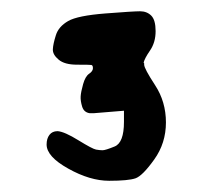

<svg xmlns="http://www.w3.org/2000/svg" viewBox="-20 -777 382 344"><path d="M202.1 -578.6V-558.6C202.1 -533.9 196.6 -519.2 185.5 -514.6C174.5 -510.1 167.2 -507.8 163.8 -507.8C160.4 -507.8 156.5 -508.2 152.1 -509C147.7 -509.8 137.2 -515.4 120.6 -525.6C104 -535.9 91.6 -541.3 83.5 -542H83C76.8 -542 72 -539.8 68.6 -535.4C65.2 -531 63.5 -525.2 63.5 -518.1C63.5 -503.7 76.4 -489.3 102.3 -474.9C128.2 -460.4 152.6 -453.1 175.5 -453.1C198.5 -453.1 214.2 -454.6 222.7 -457.5C231.1 -460.4 242.4 -471.7 256.3 -491.2C270.3 -510.7 277.3 -532.9 277.3 -557.6C277.3 -582.4 270.8 -604.7 257.8 -624.5C244.8 -644.4 238.3 -656.6 238.3 -661.1V-663.6L237.3 -664.6C238.3 -669.4 242.1 -676.8 248.8 -686.5C255.5 -696.3 258.8 -707.8 258.8 -721.2C258.8 -734.5 256.2 -743.8 251 -749C245.8 -754.2 239.1 -756.8 231 -756.8C222.8 -756.8 202.1 -755.5 168.9 -752.9C135.7 -750.3 113.4 -745.8 102.1 -739.3C90.7 -732.7 83.3 -724.3 80.1 -713.9C76.8 -703.5 75 -695.1 74.7 -688.7C74.4 -682.4 77.8 -676.2 85 -670.2C92.1 -664.1 103.2 -661.1 118.2 -661.1C133.1 -661.1 141.6 -661 143.6 -660.6C145.5 -660.3 146.5 -658.4 146.5 -654.8C146.5 -651.2 144.2 -647.9 139.6 -644.8C135.1 -641.7 131.5 -635.5 128.9 -626.2C126.3 -616.9 124.8 -609.6 124.5 -604.2C124.2 -598.9 125.1 -592.8 127.2 -585.9C129.3 -579.1 133.8 -575.2 140.6 -574.2H141.1H148.4Z"/></svg>

Font: Drukaatie burti
Style: Regular
Weight: 400
Version: Version 0.14.4